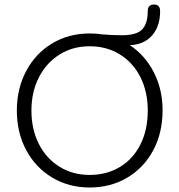

<svg xmlns="http://www.w3.org/2000/svg" viewBox="-20 -827 799 855"><path d="M55 -335Q55 -432 96.5 -510.5Q138 -589 212 -633.5Q286 -678 379 -678Q411 -678 434 -674Q483 -670 523 -670Q588 -670 613 -696Q638 -722 638 -778Q638 -807 666 -807Q693 -807 693 -777Q693 -710 657 -669Q621 -628 558 -626Q626 -581 665 -505Q704 -429 704 -336Q704 -235 662 -157Q620 -79 546 -35.5Q472 8 379 8Q287 8 213 -36Q139 -80 97 -158Q55 -236 55 -335ZM638 -335Q638 -418 605.5 -483Q573 -548 514 -584.5Q455 -621 379 -621Q304 -621 245 -584Q186 -547 153 -482Q120 -417 120 -335Q120 -251 153 -186Q186 -121 245 -84.5Q304 -48 379 -48Q455 -48 514 -83.5Q573 -119 605.5 -184Q638 -249 638 -335Z"/></svg>

Font: SN Pro Light
Style: Regular
Weight: 300
Designer: Tobias Whetton
Foundry: Supernotes
Version: Version 1.002